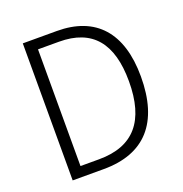

<svg xmlns="http://www.w3.org/2000/svg" viewBox="-129 -827 894 940"><g transform="rotate(-20 318.5 -357.0)"><path d="M579 -364C579 -593 470 -714 268 -714H91V0H253C467 0 579 -124 579 -364ZM516 -362C516 -157 429 -53 248 -53H151V-661H260C434 -661 516 -560 516 -362Z"/></g></svg>

Font: Noto Sans Bengali SemiCondensed Light
Style: Regular
Weight: 300
Width: 4
Designer: Joana Ranito - Universal Thirst; Jelle Bosma - Monotype Design Team
Foundry: Universal Thirst ehf.
Version: Version 3.000